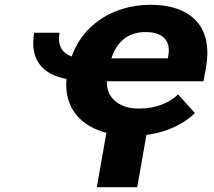

<svg xmlns="http://www.w3.org/2000/svg" viewBox="-20 -558 893 803"><path d="M795 -85 725 -163C686 -127 632 -104 562 -104C540 -104 521 -106 504 -112C455 -129 425 -165 427 -218H831L842 -278C849 -317 849 -353 843 -385C825 -476 750 -538 608 -538C568 -538 531 -532 496 -522C393 -491 314 -420 280 -322C238 -336 220 -370 229 -421H123C104 -313 153 -247 258 -228C255 -195 258 -163 268 -134C297 -49 386 10 531 10C647 10 737 -29 795 -85ZM684 -326 682 -314H446C465 -374 508 -424 588 -424C662 -424 695 -387 684 -326ZM554 225 602 -49H433L385 225Z"/></svg>

Font: Asimov
Style: XWidIt
Weight: 500
Designer: Google
Version: Version 2.000980; 2014